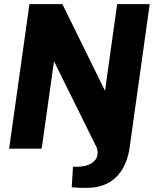

<svg xmlns="http://www.w3.org/2000/svg" viewBox="-20 -717 742 926"><path d="M400 189C536 189 591 93 605 -4L702 -697H545L486.5 -279L281 -697H122L24 0H181L240.5 -421.5L447 -4C450 5 451 13 451 19C451 24 450 28 450 30C446 61 411 87 355 87H332L326 186C354 189 374 189 400 189Z"/></svg>

Font: HK Grotesk Black
Style: Italic
Weight: 900
Italic angle: -16°
Designer: Alfredo Marco Pradil
Foundry: Hanken Design Co.
Version: Version 3.001;FEAKit 1.0